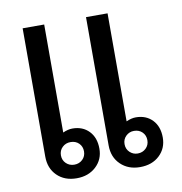

<svg xmlns="http://www.w3.org/2000/svg" viewBox="-71 -660 700 737"><g transform="rotate(-10 278.5 -291.5)"><path d="M65 -93V-593H149V-172Q169 -181 186 -181Q226 -181 250.5 -155.5Q275 -130 275 -87Q275 -45 245.5 -17.5Q216 10 170 10Q123 10 94 -18.5Q65 -47 65 -93ZM312 -93V-593H396V-172Q416 -181 433 -181Q473 -181 497.5 -155.5Q522 -130 522 -87Q522 -45 493 -17.5Q464 10 417 10Q371 10 341.5 -18.5Q312 -47 312 -93ZM215 -87Q215 -106 202.5 -118.5Q190 -131 170 -131Q151 -131 138 -118.5Q125 -106 125 -87Q125 -68 138 -55.5Q151 -43 170 -43Q189 -43 202 -55.5Q215 -68 215 -87ZM462 -87Q462 -106 449.5 -118.5Q437 -131 417 -131Q399 -131 386 -118.5Q373 -106 373 -87Q373 -68 386 -55.5Q399 -43 417 -43Q436 -43 449 -55.5Q462 -68 462 -87Z"/></g></svg>

Font: Niramit
Style: Regular
Weight: 400
Version: Version 1.000; ttfautohint (v1.6)